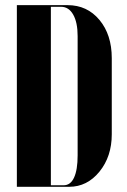

<svg xmlns="http://www.w3.org/2000/svg" viewBox="-20 -719 490 739"><path d="M44.9 0V-699.2H240.2Q315.4 -699.2 362.8 -642.3Q410.2 -585.4 410.2 -495.1V-202.1Q410.2 -116.7 362.8 -58.3Q315.4 0 246.1 0ZM175.8 -692.9V-5.9H225.1Q251.5 -5.9 265.1 -35.6Q278.8 -65.4 278.8 -121.1V-580.1Q278.8 -632.8 261.7 -662.8Q244.6 -692.9 214.8 -692.9Z"/></svg>

Font: Moniqa Black Display
Style: Regular
Weight: 900
Designer: Rajesh Rajput
Foundry: Rajesh Rajput
Version: Version 1.000